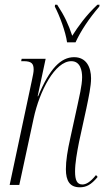

<svg xmlns="http://www.w3.org/2000/svg" viewBox="-20 -786 459 816"><path d="M265 -606H301C323 -654 358 -707 402 -758L403 -766H394C344 -719 312 -673 287 -634C271 -682 255 -717 223 -766H214L213 -758C233 -720 259 -651 265 -606ZM319 10C346 10 367 0 395 -34L388 -42C363 -11 345 -2 330 -2C307 -2 299 -21 299 -57C299 -93 307 -137 316 -183L347 -325C357 -373 367 -420 367 -453C367 -500 347 -543 295 -543C239 -543 191 -495 142 -377H140L174 -536H72L70 -526H80C115 -526 123 -515 123 -490C123 -479 120 -466 115 -442L21 0H62L123 -283C148 -400 214 -526 283 -526C322 -526 329 -485 329 -458C329 -422 315 -367 310 -342L279 -200C267 -147 260 -103 260 -67C260 -17 277 10 319 10Z"/></svg>

Font: Noto Serif Display ExtraCondensed ExtraLight
Style: Italic
Weight: 200
Width: 2
Italic angle: -12°
Designer: Monotype Design Team
Foundry: Monotype Imaging Inc.
Version: Version 2.009